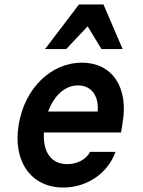

<svg xmlns="http://www.w3.org/2000/svg" viewBox="-20 -831 640 861"><path d="M177 -237H523L530 -282C557 -441 482 -550 347 -550C209 -550 91 -435 64 -273C36 -108 119 10 264 10C370 10 464 -54 498 -150H384C366 -116 327 -95 282 -95C209 -95 172 -149 177 -237ZM330 -448C389 -448 424 -402 418 -331H196C223 -404 272 -448 330 -448ZM182 -611H277L373 -713L435 -611H530L444 -811H334Z"/></svg>

Font: CommitMono
Style: Bold Italic
Weight: 700
Monospace: yes
Designer: Eigil Nikolajsen
Foundry: Eigil Nikolajsen
Version: Version 1.143